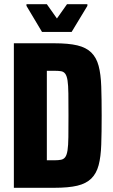

<svg xmlns="http://www.w3.org/2000/svg" viewBox="-20 -894 539 914"><path d="M46 0V-688H238Q306 -688 348 -678Q390 -668 414.5 -644Q439 -620 449.5 -580.5Q460 -541 462 -482.5Q464 -424 464 -344Q464 -264 462 -205.5Q460 -147 449.5 -107.5Q439 -68 414.5 -44Q390 -20 348 -10Q306 0 238 0ZM203 -131H239Q258 -131 270.5 -133.5Q283 -136 290.5 -146Q298 -156 301.5 -178.5Q305 -201 305.5 -241.5Q306 -282 306 -344Q306 -408 305.5 -448.5Q305 -489 301.5 -511Q298 -533 290.5 -543Q283 -553 270.5 -555Q258 -557 239 -557H203ZM180 -742 106 -866V-874H203L251 -806L299 -874H396V-866L321 -742Z"/></svg>

Font: Saira Condensed ExtraBold
Style: Regular
Weight: 800
Width: 3
Designer: Hector Gatti with collaboration of the Omnibus-Type team
Foundry: Omnibus-Type
Version: Version 1.101